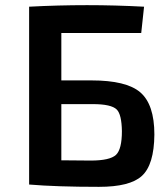

<svg xmlns="http://www.w3.org/2000/svg" viewBox="-20 -716 644 745"><path d="M218 -404H335Q470 -404 524 -358Q579 -311 579 -194Q578 -76 530 -33Q484 9 364 9Q199 9 93 0V-690Q205 -696 318 -696Q427 -696 539 -690L528 -588H218ZM218 -94 332 -93Q406 -93 430 -115Q453 -137 453 -207Q452 -272 433 -291Q412 -312 340 -312H218Z"/></svg>

Font: Taylor Sans Upright Semi Bold
Style: Regular
Weight: 600
Italic angle: -8°
Designer: Natanael Gama
Version: Version 1.001 September 8, 2015